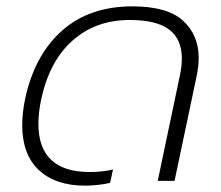

<svg xmlns="http://www.w3.org/2000/svg" viewBox="-20 -570 695 605"><path d="M50 -176Q50 -213 59 -258Q89 -397 175.5 -473.5Q262 -550 397 -550Q507 -550 556.5 -505Q606 -460 606 -388Q606 -361 600 -332L530 0H477L547 -333Q553 -362 553 -386Q553 -446 513.5 -476.5Q474 -507 388 -507Q282 -507 209 -442.5Q136 -378 110 -258Q101 -215 101 -180Q101 -104 141.5 -66Q182 -28 262 -28Q304 -28 336 -36L327 6Q313 10 290 12.5Q267 15 248 15Q155 15 102.5 -34Q50 -83 50 -176Z"/></svg>

Font: Prompt ExtraLight
Style: Italic
Weight: 275
Italic angle: -12°
Designer: Katatrad Team
Foundry: CadsonDemak
Version: Version 1.000